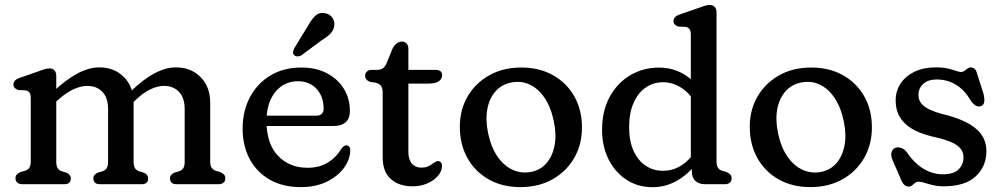

<svg xmlns="http://www.w3.org/2000/svg" viewBox="-20 -758 4119 790"><path d="M211.5 -446.6V-93.4Q211.5 -74.5 217.3 -65.8Q223 -57.1 234.1 -53.4L252.3 -48Q271.3 -40 271.3 -24.4Q271.3 0 244.3 0H72.7Q59.3 0 51.5 -6.4Q43.7 -12.8 43.7 -24.4Q43.7 -34 49.3 -40Q54.9 -46 65.1 -50.4L83.5 -55.4Q94.4 -59.1 100.4 -67.4Q106.5 -75.7 106.5 -93.4V-354.2Q106.5 -370.4 101.1 -377.3Q95.8 -384.2 85.9 -386.2L54.9 -387.8Q46 -390.6 40.6 -396.1Q35.3 -401.6 35.3 -410.2Q35.3 -419.6 41.6 -426.4Q48 -433.2 60.9 -437.6L135.5 -463.6Q150.2 -469.1 161.9 -472.9Q173.6 -476.6 183.7 -476.6Q196.7 -476.6 204.1 -468.5Q211.5 -460.4 211.5 -446.6ZM196.7 -327.4 171.3 -355.8 198.5 -380.8Q253.8 -432.2 300.3 -456.5Q346.7 -480.8 388.4 -480.8Q450.5 -480.8 490.1 -440.8Q529.7 -400.7 529.7 -335.2V-93.4Q529.7 -74.5 535.5 -65.9Q541.2 -57.3 552.3 -53.4L570.5 -48Q589.5 -40 589.5 -24.4Q589.5 0 562.5 0H391.3Q364.3 0 364.3 -24.4Q364.3 -40 383.3 -48L402.1 -53.4Q413.2 -57.1 418.9 -65.8Q424.7 -74.5 424.7 -93.4V-308.8Q424.7 -355.6 401.3 -380.1Q377.9 -404.6 339.2 -404.6Q313.2 -404.6 283.3 -391.1Q253.3 -377.6 219.7 -347.8ZM519.7 -329.2 494.3 -358.8 513.7 -377.8Q568.4 -431.3 615.2 -456.1Q661.9 -480.8 703.6 -480.8Q765.7 -480.8 805.3 -440.8Q844.9 -400.7 844.9 -335.2V-93.4Q844.9 -75.7 851.1 -67.4Q857.2 -59.1 867.9 -55.4L885.7 -50.4Q895.9 -45.6 901.5 -39.8Q907.1 -34 907.1 -24.4Q907.1 -12.8 899.6 -6.4Q892 0 878.1 0H706.5Q679.5 0 679.5 -24.4Q679.5 -40 698.5 -48L717.3 -53.4Q728.4 -57.1 734.1 -65.8Q739.9 -74.5 739.9 -93.4V-308.8Q739.9 -355.6 716.5 -380.1Q693.1 -404.6 654.4 -404.6Q628.4 -404.6 598.2 -390.2Q567.9 -375.8 534.9 -343.6Z M1419.7 -300.8Q1419.7 -270.6 1402.3 -255.1Q1384.9 -239.6 1352.1 -239.6H1039.7V-282H1279.9Q1311.5 -282 1311.5 -310.4Q1311.5 -361.4 1282.2 -392.6Q1252.9 -423.8 1206.3 -423.8Q1168.5 -423.8 1139.1 -403.9Q1109.7 -384 1093.1 -347.4Q1076.5 -310.8 1076.5 -260.4Q1076.5 -167 1123.5 -117.4Q1170.4 -67.7 1245.3 -67.7Q1296.8 -67.7 1331.9 -90.9Q1366.9 -114.1 1383.1 -144.5Q1389.8 -152.7 1394.7 -156.5Q1399.5 -160.3 1405.5 -159.9Q1412.7 -159.7 1417 -154.4Q1421.3 -149 1421.3 -138.7Q1419.8 -99.9 1394 -65.6Q1368.2 -31.2 1323.1 -9.7Q1277.9 11.9 1217.8 11.9Q1144.2 11.9 1090.4 -18.6Q1036.6 -49.2 1007.4 -103.6Q978.3 -158 978.3 -228.8Q978.3 -300.5 1008 -357.3Q1037.8 -414.1 1092.2 -447.2Q1146.7 -480.2 1220.7 -480.2Q1279.7 -480.2 1324.5 -457Q1369.3 -433.7 1394.5 -393.3Q1419.7 -352.8 1419.7 -300.8ZM1244.2 -646.8Q1260 -675.6 1276.2 -692Q1292.5 -708.3 1317.2 -703.8Q1337.7 -700 1348 -684.4Q1358.3 -668.7 1355.2 -650.7Q1352.1 -632.8 1339.2 -619.3Q1326.2 -605.9 1303.1 -592L1219.1 -529.7Q1212.3 -525.9 1204 -525.9Q1195.7 -526 1190.6 -531Q1184.5 -536.9 1186 -544.6Q1187.6 -552.3 1191.4 -560.4Z M1525.5 -417.7 1501.7 -421.4Q1492.8 -424.8 1487.5 -431.2Q1482.3 -437.7 1482.3 -446.9Q1482.3 -457 1489.7 -463.8Q1497.2 -470.6 1509.4 -470.6H1532.3Q1545.9 -470.6 1555.1 -477Q1564.3 -483.3 1571.2 -499.2L1595.7 -559.4Q1602.2 -571.5 1612.6 -579.3Q1622.9 -587 1632.5 -587Q1644.8 -587 1652.6 -579.3Q1660.3 -571.5 1660.3 -557.4V-132.2Q1660.3 -101.6 1674.7 -84.9Q1689.1 -68.2 1714.3 -68.2Q1728.1 -68.2 1738.4 -72.3Q1748.7 -76.4 1756.5 -82Q1764.2 -87.6 1770.6 -91.6Q1777 -95.6 1782.7 -95.2Q1790.1 -95 1795.1 -88.7Q1800.1 -82.3 1798.3 -71.2Q1796.8 -50.9 1780.3 -32.6Q1763.8 -14.2 1737 -2.8Q1710.2 8.6 1678.3 8.6Q1621.3 8.6 1587.9 -21.4Q1554.5 -51.3 1554.5 -111.8V-377.9Q1554.5 -395.9 1547.3 -405Q1540.2 -414.2 1525.5 -417.7ZM1610.7 -414.1V-470.6H1771.3Q1784.9 -470.6 1792 -465.2Q1799.1 -459.7 1799.1 -448.3Q1799.1 -433.6 1785.8 -423.8Q1772.5 -414.1 1742.7 -414.1Z M2125 -480.2Q2199.1 -480.2 2255.3 -448.7Q2311.4 -417.1 2343 -361.7Q2374.5 -306.2 2374.5 -233.9Q2374.5 -163.3 2342.4 -107.7Q2310.2 -52.1 2253.1 -20.1Q2196 11.9 2121.2 11.9Q2047.3 11.9 1991.1 -19.7Q1935 -51.3 1903.5 -107.4Q1872 -163.5 1872 -236.7Q1872 -306.2 1904.1 -361.3Q1936.3 -416.3 1993.3 -448.3Q2050.3 -480.2 2125 -480.2ZM2165.2 -50.6Q2203.7 -58.1 2228.5 -86.6Q2253.3 -115.1 2261.8 -159.6Q2270.3 -204 2258.8 -258.6Q2246.8 -316.8 2220.8 -355.2Q2194.8 -393.7 2159.5 -410.1Q2124.3 -426.6 2084.1 -418.6Q2045.4 -411.3 2019.8 -383.2Q1994.2 -355.1 1985.5 -310.9Q1976.7 -266.7 1988.1 -211Q2000.4 -152.2 2026.9 -113.9Q2053.4 -75.5 2089.4 -59.3Q2125.3 -43.1 2165.2 -50.6Z M2826.4 -90.4 2822.4 -96V-615.2Q2822.4 -631.4 2817 -638.3Q2811.7 -645.2 2801.8 -647.2L2770.8 -648.8Q2761.9 -651.4 2756.5 -657Q2751.2 -662.6 2751.2 -671.2Q2751.2 -680.6 2757.5 -687.4Q2763.9 -694.2 2776.8 -698.6L2852.2 -724.6Q2866.9 -730.1 2878.6 -733.9Q2890.3 -737.6 2900.4 -737.6Q2913.4 -737.6 2920.8 -729.5Q2928.2 -721.4 2928.2 -707.6V-93.4Q2928.2 -75.7 2934.4 -67.4Q2940.5 -59.1 2951.2 -55.4L2969 -50.4Q2979.2 -46 2984.8 -40Q2990.4 -34 2990.4 -24.4Q2990.4 -13.1 2982.9 -6.6Q2975.3 0 2961.4 0H2882Q2855.9 0 2841.1 -13.8Q2826.4 -27.5 2826.4 -54.2ZM2457.3 -224.1Q2457.3 -302 2488.7 -359.5Q2520.1 -417 2573.3 -448.5Q2626.5 -479.9 2691.7 -479.9Q2751.8 -479.9 2800.4 -448.5Q2849 -417 2876.3 -363L2849.3 -318.9Q2824.5 -369 2787.2 -394.3Q2749.9 -419.6 2707.5 -419.6Q2668.5 -419.6 2636.9 -397.9Q2605.3 -376.2 2587 -334.7Q2568.6 -293.3 2568.6 -234.6Q2568.6 -177.6 2586.7 -137.6Q2604.8 -97.6 2636.3 -76.5Q2667.7 -55.3 2707.8 -55.3Q2751.9 -55.3 2787.7 -80Q2823.4 -104.7 2849.5 -149.3L2867.2 -115.9Q2830.1 -56.3 2778 -22.1Q2725.9 12.2 2665.3 12.2Q2604.6 12.2 2557.7 -18.3Q2510.9 -48.8 2484.1 -102.1Q2457.3 -155.4 2457.3 -224.1Z M3318 -480.2Q3392.1 -480.2 3448.3 -448.7Q3504.4 -417.1 3536 -361.7Q3567.5 -306.2 3567.5 -233.9Q3567.5 -163.3 3535.4 -107.7Q3503.2 -52.1 3446.1 -20.1Q3389 11.9 3314.2 11.9Q3240.3 11.9 3184.1 -19.7Q3128 -51.3 3096.5 -107.4Q3065 -163.5 3065 -236.7Q3065 -306.2 3097.1 -361.3Q3129.3 -416.3 3186.3 -448.3Q3243.3 -480.2 3318 -480.2ZM3358.2 -50.6Q3396.7 -58.1 3421.5 -86.6Q3446.3 -115.1 3454.8 -159.6Q3463.3 -204 3451.8 -258.6Q3439.8 -316.8 3413.8 -355.2Q3387.8 -393.7 3352.5 -410.1Q3317.3 -426.6 3277.1 -418.6Q3238.4 -411.3 3212.8 -383.2Q3187.2 -355.1 3178.5 -310.9Q3169.7 -266.7 3181.1 -211Q3193.4 -152.2 3219.9 -113.9Q3246.4 -75.5 3282.4 -59.3Q3318.3 -43.1 3358.2 -50.6Z M3833.9 -431Q3799.1 -431 3779.2 -413.1Q3759.2 -395.2 3759.2 -367.8Q3759.2 -345.7 3771.9 -331.1Q3784.5 -316.5 3806.1 -306.7Q3827.6 -296.8 3854.9 -289.5Q3910.7 -276.5 3952 -256.6Q3993.3 -236.7 4016 -207.2Q4038.6 -177.6 4038.6 -135.4Q4038.6 -73.4 3994.7 -32.4Q3950.8 8.6 3862.8 8.6Q3838.8 8.6 3819.1 3.9Q3799.3 -0.9 3784.6 -5.6Q3769.8 -10.4 3760 -10.4Q3751.1 -10.4 3745 -5.4Q3738.9 -0.4 3733.1 4.6Q3727.3 9.6 3719 9.6Q3709.2 9.6 3701.5 3.1Q3693.8 -3.5 3688 -17.8L3652.6 -98.8Q3644.2 -119.5 3648.6 -132.9Q3653.1 -146.3 3665.6 -150.2Q3677.3 -153.8 3690 -148.6Q3702.7 -143.4 3711.6 -131.4Q3730.6 -102.6 3754.1 -82.3Q3777.6 -62 3804.3 -51.4Q3831 -40.8 3859.2 -40.8Q3903.9 -40.8 3924.1 -60.9Q3944.4 -80.9 3944.4 -111.2Q3944.4 -133.7 3930.3 -148.8Q3916.2 -164 3891.8 -174.2Q3867.3 -184.4 3836.8 -191.6Q3784.8 -201.7 3746.2 -220.6Q3707.7 -239.6 3686.5 -270.1Q3665.3 -300.7 3665.3 -344.8Q3665.3 -383.7 3685.7 -414.5Q3706.1 -445.3 3743.2 -463.1Q3780.3 -480.8 3830 -480.8Q3859.8 -480.8 3880.1 -476.1Q3900.3 -471.3 3913.3 -466.6Q3926.3 -461.8 3933.8 -461.8Q3942.2 -461.8 3948.7 -466.6Q3955.2 -471.3 3961.3 -476.1Q3967.3 -480.8 3974.2 -480.8Q3982.3 -480.8 3989.2 -475.5Q3996.1 -470.1 3999.4 -457.8L4026 -374.4Q4031.2 -357 4029.9 -340.8Q4028.6 -324.5 4013.8 -320.6Q4003.1 -317.9 3992.6 -324.9Q3982 -332 3971.2 -348.4Q3948.7 -387.7 3913.4 -409.3Q3878 -431 3833.9 -431Z"/></svg>

Font: Fraunces SuperSoft 9pt
Style: Regular
Weight: 900
Version: Version 1.000;[b76b70a41]